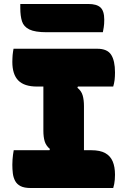

<svg xmlns="http://www.w3.org/2000/svg" viewBox="-20 -945 640 965"><path d="M402 -145H209L231 -196Q211 -213 204.5 -235Q198 -257 198 -288Q198 -331 198 -364.5Q198 -398 198 -427.5Q198 -457 198 -487.5Q198 -518 198 -555H391L369 -504Q389 -488 395.5 -465.5Q402 -443 402 -412Q402 -369 402 -335.5Q402 -302 402 -272.5Q402 -243 402 -212.5Q402 -182 402 -145ZM549 0H135Q102 0 83.5 -9.5Q65 -19 56 -36Q47 -53 44.5 -74Q42 -95 42 -117Q42 -131 43 -143.5Q44 -156 45.5 -168Q47 -180 49 -190H439Q483 -190 509 -175.5Q535 -161 546.5 -133.5Q558 -106 558 -67Q558 -54 557 -42.5Q556 -31 554 -20Q552 -9 549 0ZM48 -700H469Q519 -700 538.5 -670Q558 -640 558 -581Q558 -572 557.5 -562Q557 -552 556 -543Q555 -534 553 -525.5Q551 -517 549 -510H166Q102 -510 72 -540.5Q42 -571 42 -634Q42 -643 42.5 -652Q43 -661 43.5 -669Q44 -677 45.5 -685Q47 -693 48 -700ZM82 -925H424Q466 -925 485 -907.5Q504 -890 504 -846Q504 -823 501.5 -808.5Q499 -794 497 -783H215Q156 -783 127.5 -797Q99 -811 90.5 -838Q82 -865 82 -904Q82 -909 82 -915Q82 -921 82 -925Z"/></svg>

Font: Recursive Monospace Casual Black
Style: Regular
Weight: 900
Version: Version 1.047